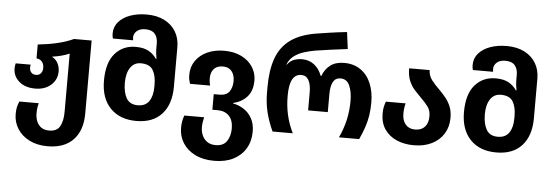

<svg xmlns="http://www.w3.org/2000/svg" viewBox="-59 -960 4020 1400"><g transform="rotate(5 1951.5 -260.0)"><path d="M326 250Q248 250 191.5 221Q135 192 104.5 143.5Q74 95 74 37Q74 4 79 -16.5Q84 -37 93 -57H235Q229 -36 227 -19.5Q225 -3 225 19Q225 49 235.5 75.5Q246 102 268.5 118.5Q291 135 327 135Q384 135 406 95.5Q428 56 428 -11V-437Q375 -414 304 -404V-401Q329 -389 344 -361.5Q359 -334 359 -300Q359 -241 315 -201Q271 -161 198 -161Q126 -161 81.5 -199Q37 -237 37 -295Q37 -315 42 -332H152Q149 -319 149 -311Q149 -289 161.5 -275Q174 -261 196 -261Q220 -261 232.5 -277Q245 -293 245 -316Q245 -343 231.5 -360.5Q218 -378 190 -381V-483Q261 -490 329 -505.5Q397 -521 450 -546H579V-12Q579 112 513.5 181Q448 250 326 250Z M954 10Q833 10 763.5 -62Q694 -134 694 -263Q694 -394 752 -461Q810 -528 904 -528Q962 -528 998 -508Q1034 -488 1057 -454H1062Q1059 -471 1056.5 -489.5Q1054 -508 1054 -532V-567Q1054 -611 1032 -636.5Q1010 -662 963 -662Q923 -662 900.5 -642.5Q878 -623 878 -594Q878 -583 880 -574H732Q727 -592 727 -611Q727 -660 758.5 -696Q790 -732 843.5 -751Q897 -770 963 -770Q1038 -770 1092.5 -742.5Q1147 -715 1176.5 -666Q1206 -617 1206 -553V-263Q1206 -134 1140.5 -62Q1075 10 954 10ZM955 -105Q1011 -105 1037.5 -144Q1064 -183 1064 -248V-268Q1064 -332 1040 -372Q1016 -412 951 -412Q902 -412 874.5 -371Q847 -330 847 -260Q847 -191 871.5 -148Q896 -105 955 -105Z M1545 250Q1463 250 1404.5 220.5Q1346 191 1315 141.5Q1284 92 1284 31Q1284 4 1288.5 -19Q1293 -42 1300 -60H1445Q1441 -45 1438 -25Q1435 -5 1435 13Q1435 44 1446.5 71.5Q1458 99 1482.5 117Q1507 135 1546 135Q1603 135 1628 96.5Q1653 58 1653 4Q1653 -56 1622.5 -88Q1592 -120 1538 -120H1500V-234H1541Q1594 -234 1615 -265.5Q1636 -297 1636 -342Q1636 -386 1614 -413.5Q1592 -441 1549 -441Q1506 -441 1483.5 -415.5Q1461 -390 1461 -347Q1461 -320 1468 -294H1321Q1316 -310 1313 -324.5Q1310 -339 1310 -359Q1310 -418 1341 -462.5Q1372 -507 1426 -531.5Q1480 -556 1550 -556Q1622 -556 1675.5 -529.5Q1729 -503 1758 -458Q1787 -413 1787 -359Q1787 -284 1748.5 -240.5Q1710 -197 1646 -182V-179Q1689 -171 1725.5 -147.5Q1762 -124 1784.5 -83.5Q1807 -43 1807 13Q1807 83 1775.5 136.5Q1744 190 1685.5 220Q1627 250 1545 250Z M1951 0Q1918 -72 1902 -138.5Q1886 -205 1886 -281V-320Q1886 -443 1916.5 -529Q1947 -615 2016 -666.5Q2085 -718 2199 -738Q2248 -746 2306.5 -754.5Q2365 -763 2429 -770L2445 -647Q2381 -639 2317 -630.5Q2253 -622 2211 -615Q2170 -608 2129.5 -595.5Q2089 -583 2056.5 -559Q2024 -535 2009 -495H2012Q2035 -525 2063 -534.5Q2091 -544 2120 -544Q2172 -544 2209.5 -514.5Q2247 -485 2265 -435H2270Q2289 -486 2328 -515Q2367 -544 2428 -544Q2499 -544 2549 -509Q2599 -474 2624.5 -413Q2650 -352 2650 -275Q2650 -221 2643 -177Q2636 -133 2621.5 -90.5Q2607 -48 2585 0H2437Q2468 -66 2483 -132.5Q2498 -199 2498 -272Q2498 -338 2478 -383.5Q2458 -429 2411 -429Q2374 -429 2357 -397Q2340 -365 2340 -308V-176H2196V-308Q2196 -364 2178.5 -396.5Q2161 -429 2124 -429Q2082 -429 2060 -390.5Q2038 -352 2038 -270Q2038 -196 2052.5 -131Q2067 -66 2099 0Z M2985 10Q2914 10 2858.5 -14.5Q2803 -39 2771 -86Q2739 -133 2739 -201Q2739 -229 2743.5 -249.5Q2748 -270 2755 -289H2900Q2895 -272 2892.5 -252.5Q2890 -233 2890 -213Q2890 -163 2915 -134Q2940 -105 2985 -105Q3031 -105 3056 -133Q3081 -161 3081 -210Q3081 -253 3060 -281Q3039 -309 3011 -336Q2987 -360 2961.5 -387.5Q2936 -415 2919.5 -453Q2903 -491 2903 -546H3053Q3054 -505 3079 -472.5Q3104 -440 3137 -409Q3161 -385 3183.5 -357.5Q3206 -330 3220.5 -295Q3235 -260 3235 -212Q3235 -146 3204 -96Q3173 -46 3117 -18Q3061 10 2985 10Z M3589 10Q3468 10 3398.5 -62Q3329 -134 3329 -263Q3329 -394 3387 -461Q3445 -528 3539 -528Q3597 -528 3633 -508Q3669 -488 3692 -454H3697Q3694 -471 3691.5 -489.5Q3689 -508 3689 -532V-567Q3689 -611 3667 -636.5Q3645 -662 3598 -662Q3558 -662 3535.5 -642.5Q3513 -623 3513 -594Q3513 -583 3515 -574H3367Q3362 -592 3362 -611Q3362 -660 3393.5 -696Q3425 -732 3478.5 -751Q3532 -770 3598 -770Q3673 -770 3727.5 -742.5Q3782 -715 3811.5 -666Q3841 -617 3841 -553V-263Q3841 -134 3775.5 -62Q3710 10 3589 10ZM3590 -105Q3646 -105 3672.5 -144Q3699 -183 3699 -248V-268Q3699 -332 3675 -372Q3651 -412 3586 -412Q3537 -412 3509.5 -371Q3482 -330 3482 -260Q3482 -191 3506.5 -148Q3531 -105 3590 -105Z"/></g></svg>

Font: Noto Sans Georgian Bold
Style: Regular
Weight: 700
Designer: Monotype Design Team, Akaki Razmadze
Foundry: Google LLC
Version: Version 2.005; ttfautohint (v1.8.4.7-5d5b)